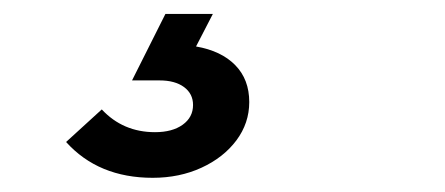

<svg xmlns="http://www.w3.org/2000/svg" viewBox="-20 -20 640 276"><path d="M199.5 235.6Q121.4 235.6 75 184.1L126.3 137.3Q156.8 170 202.8 170Q227.7 170 242.6 159.3Q257.5 148.6 257.5 130.9Q257.5 114.8 244.6 105.2Q231.6 95.6 209.5 95.6H169.8L217.8 0H286L261.8 46.8Q298.1 53.1 318.2 73.7Q338.3 94.2 338.3 126.7Q338.3 157 319.8 181.8Q301.2 206.6 269.6 221.1Q238.1 235.6 199.5 235.6Z"/></svg>

Font: Red Hat Display VF
Style: Italic
Weight: 300
Italic angle: -12°
Designer: Pentagram, MCKL
Foundry: Pentagram, MCKL
Version: Version 1.010